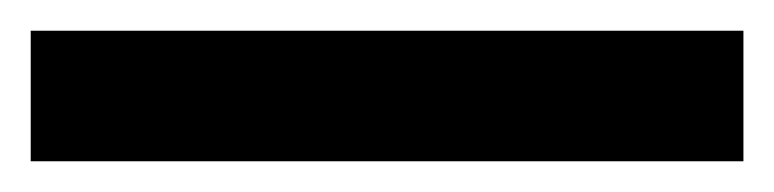

<svg xmlns="http://www.w3.org/2000/svg" viewBox="-23 -865 504 125"><path d="M461 -760H-3V-845H461Z"/></svg>

Font: Noto Sans Gujarati UI ExtraCondensed SemiBold
Style: Regular
Weight: 600
Width: 2
Designer: Jelle Bosma - Monotype Design Team, Universal Thirst
Foundry: Monotype Imaging Inc.
Version: Version 2.106; ttfautohint (v1.8.4.7-5d5b)